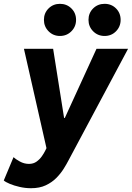

<svg xmlns="http://www.w3.org/2000/svg" viewBox="-60 -784 699 1018"><path d="M104.5 213.9Q73.7 213.9 43.9 207Q14.2 200.2 -8.3 190.7Q-30.8 181.2 -40 172.9L11.7 49.3Q21.5 59.1 44.7 72Q67.9 85 93.3 85Q117.2 85 134 72.8Q150.9 60.5 162.1 44.4Q173.3 28.3 179.2 16.1L214.8 -56.2L191.4 23.4L66.9 -525.4H221.7L279.8 -158.7H283.7L451.7 -525.4H619.1L303.2 66.4Q293 86.4 277.3 111.3Q261.7 136.2 238.5 159.7Q215.3 183.1 182.6 198.5Q149.9 213.9 104.5 213.9ZM494.6 -593.3Q458.5 -593.3 433.8 -618.2Q409.2 -643.1 409.2 -678.7Q409.2 -714.8 433.8 -739.3Q458.5 -763.7 494.6 -763.7Q530.8 -763.7 555.2 -739.3Q579.6 -714.8 579.6 -678.7Q579.6 -643.1 555.2 -618.2Q530.8 -593.3 494.6 -593.3ZM257.8 -593.3Q222.2 -593.3 197.5 -618.2Q172.9 -643.1 172.9 -678.7Q172.9 -714.8 197.5 -739.3Q222.2 -763.7 257.8 -763.7Q293.9 -763.7 318.6 -739.3Q343.3 -714.8 343.3 -678.7Q343.3 -643.1 318.6 -618.2Q293.9 -593.3 257.8 -593.3Z"/></svg>

Font: Reddit Sans ExtraBold
Style: Italic
Weight: 800
Italic angle: -11.25°
Designer: Stephen Hutchings
Version: Version 1.013